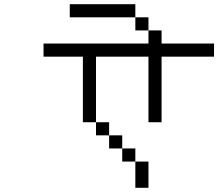

<svg xmlns="http://www.w3.org/2000/svg" viewBox="-20 -895 1040 915"><path d="M625 -812.5H312.5V-875H625ZM187.5 -687.5H687.5V-750H750V-687.5H1000V-625H750V-312.5H687.5V-625H437.5V-312.5H375V-625H187.5ZM437.5 -312.5H500V-250H437.5ZM500 -250H562.5V-187.5H500ZM562.5 -187.5H625V-125H562.5ZM625 -125H687.5V0H625ZM625 -812.5H687.5V-750H625Z"/></svg>

Font: 寒蝉点阵体 16px
Style: Regular
Weight: 400
Designer: Designed by Warren2060
Foundry: ChillType
Version: Version 1.000